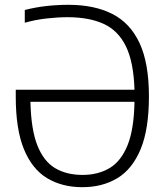

<svg xmlns="http://www.w3.org/2000/svg" viewBox="-20 -769 690 798"><path d="M322.5 9Q238 9 175.8 -28.5Q113.5 -66 79.5 -148.8Q45.5 -231.5 45.5 -367V-396H539Q535.5 -510.5 503.5 -576.2Q471.5 -642 410.8 -669.8Q350 -697.5 260.5 -697.5Q220 -697.5 173.5 -692.2Q127 -687 83 -674.5V-727.5Q128 -739 173.2 -744Q218.5 -749 265 -749Q372 -749 446.5 -711.2Q521 -673.5 560 -590Q599 -506.5 599 -368.5Q599 -232 564.5 -149Q530 -66 467.8 -28.5Q405.5 9 322.5 9ZM323 -42Q387 -42 434.8 -70Q482.5 -98 509.8 -164.5Q537 -231 539 -346H106.5Q109 -231.5 135.2 -165Q161.5 -98.5 209 -70.2Q256.5 -42 323 -42Z"/></svg>

Font: Encode Sans SmCnd Lt
Style: Regular
Weight: 300
Width: 4
Designer: Multiple Designers
Foundry: Impallari Type
Version: Version 3.002; ttfautohint (v1.8.3) -l 8 -r 50 -G 200 -x 14 